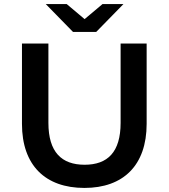

<svg xmlns="http://www.w3.org/2000/svg" viewBox="-20 -914 829 944"><path d="M453 -757 587 -894H484L396 -820L308 -894H205L339 -757ZM573 -700V-310C573 -166 509 -104 396 -104C283 -104 218 -166 218 -310V-700H88V-305C88 -101 203 10 395 10C586 10 701 -101 701 -305V-700Z"/></svg>

Font: Montserrat Lite SemiBold
Style: Regular
Weight: 600
Designer: Julieta Ulanovsky
Foundry: Julieta Ulanovsky
Version: Version 7.200;PS 007.200;hotconv 1.0.88;makeotf.lib2.5.64775